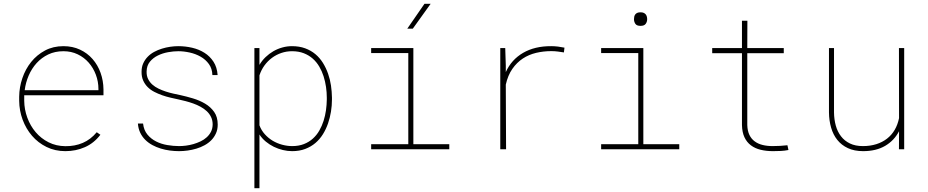

<svg xmlns="http://www.w3.org/2000/svg" viewBox="-20 -779 4841 1002"><path d="M321.3 9.8Q267.1 9.8 222.9 -12Q178.7 -33.7 147.2 -70.3Q115.7 -106.9 98.1 -154.3Q80.6 -201.7 80.1 -252.9V-274.4Q80.6 -323.7 96.7 -371.1Q112.8 -418.5 142.6 -455.6Q172.4 -492.7 214.8 -515.4Q257.3 -538.1 311 -538.1Q358.9 -538.1 397.5 -520Q436 -502 463.1 -470.9Q490.2 -439.9 504.9 -398.9Q519.5 -357.9 520 -312.5V-281.7H106.4V-274.4V-252.9Q106.9 -207.5 122.6 -164.8Q138.2 -122.1 166.3 -89.1Q194.3 -56.2 233.6 -36.4Q272.9 -16.6 321.3 -16.1Q370.6 -15.6 411.9 -33.2Q453.1 -50.8 484.9 -88.9L503.9 -75.7Q470.2 -31.7 423.1 -11Q376 9.8 321.3 9.8ZM311 -511.7Q267.1 -511.7 231.9 -494.9Q196.8 -478 171.1 -449.7Q145.5 -421.4 129.6 -384.5Q113.8 -347.7 108.9 -308.1H493.7V-314.5Q493.7 -353.5 480.2 -389.2Q466.8 -424.8 442.9 -452.1Q418.9 -479.5 385.3 -495.6Q351.6 -511.7 311 -511.7Z M1089.8 -129.4Q1089.8 -150.9 1081.5 -168.2Q1073.2 -185.5 1059.1 -198.7Q1044.9 -211.9 1026.6 -221.9Q1008.3 -231.9 988.3 -239Q968.3 -246.1 948.7 -251.2Q929.2 -256.3 912.6 -259.8Q892.6 -264.2 870.1 -269.3Q847.7 -274.4 826.2 -282Q804.7 -289.6 784.9 -299.8Q765.1 -310.1 750.5 -324.7Q735.8 -339.4 727.1 -359.1Q718.3 -378.9 718.8 -404.8Q718.8 -429.2 727.5 -448.5Q736.3 -467.8 750.7 -482.7Q765.1 -497.6 784.4 -508.1Q803.7 -518.6 825 -525.1Q846.2 -531.7 868.2 -534.9Q890.1 -538.1 910.2 -538.1Q947.3 -538.1 982.9 -529.8Q1018.6 -521.5 1047.1 -503.4Q1075.7 -485.4 1094.2 -456.8Q1112.8 -428.2 1115.7 -387.2H1088.4Q1087.4 -420.9 1070.3 -444.6Q1053.2 -468.3 1027.1 -483.2Q1001 -498 970 -504.9Q939 -511.7 910.2 -511.7Q885.7 -511.7 857.2 -506.6Q828.6 -501.5 803.7 -489.3Q778.8 -477.1 762.2 -456.8Q745.6 -436.5 745.1 -405.8Q744.6 -383.3 752.9 -366.7Q761.2 -350.1 775.1 -337.6Q789.1 -325.2 807.4 -316.4Q825.7 -307.6 845.2 -301.3Q864.7 -294.9 884.5 -290.5Q904.3 -286.1 920.9 -282.7Q952.1 -275.9 986.6 -265.6Q1021 -255.4 1050 -238.3Q1079.1 -221.2 1097.7 -194.8Q1116.2 -168.5 1116.2 -128.9Q1116.2 -103 1106.9 -82.8Q1097.7 -62.5 1082.5 -47.1Q1067.4 -31.7 1047.1 -20.8Q1026.9 -9.8 1004.6 -3.2Q982.4 3.4 959.2 6.6Q936 9.8 914.6 9.8Q891.1 9.8 866.7 6.6Q842.3 3.4 819.1 -3.7Q795.9 -10.7 775.1 -22Q754.4 -33.2 738.3 -49.1Q722.2 -64.9 711.9 -86.2Q701.7 -107.4 699.7 -134.3H726.6Q730.5 -99.6 749.3 -76.9Q768.1 -54.2 794.7 -40.8Q821.3 -27.3 853 -22Q884.8 -16.6 914.6 -16.6Q931.2 -16.6 950.7 -19Q970.2 -21.5 989.5 -27.1Q1008.8 -32.7 1026.9 -41.3Q1044.9 -49.8 1058.8 -62.5Q1072.8 -75.2 1081.1 -91.6Q1089.4 -107.9 1089.8 -129.4Z M1712.4 -259.3Q1712.4 -228.5 1707.3 -196.5Q1702.1 -164.6 1691.9 -134.8Q1681.6 -105 1665.3 -78.6Q1648.9 -52.2 1626 -32.7Q1603 -13.2 1572.8 -1.7Q1542.5 9.8 1504.4 9.8Q1480.5 9.8 1456.1 3.9Q1431.6 -2 1409.2 -12.9Q1386.7 -23.9 1367.2 -40Q1347.7 -56.2 1334 -77.1V203.1H1307.6V-528.3H1334V-440.4Q1347.2 -462.9 1366 -481Q1384.8 -499 1406.7 -511.7Q1428.7 -524.4 1453.4 -531.2Q1478 -538.1 1503.4 -538.1Q1542 -538.1 1572.5 -526.9Q1603 -515.6 1626 -496.3Q1648.9 -477.1 1665.3 -450.7Q1681.6 -424.3 1692.1 -394.5Q1702.6 -364.7 1707.3 -332.8Q1711.9 -300.8 1712.4 -269.5ZM1685.5 -269.5Q1685.5 -296.9 1681.4 -325.4Q1677.2 -354 1668.7 -380.9Q1660.2 -407.7 1646.2 -431.4Q1632.3 -455.1 1612.3 -472.9Q1592.3 -490.7 1565.4 -501.2Q1538.6 -511.7 1503.9 -511.7Q1475.1 -511.7 1448.5 -502.7Q1421.9 -493.7 1399.4 -477.1Q1377 -460.4 1360.1 -437.3Q1343.3 -414.1 1334 -385.7V-125Q1343.8 -98.6 1362.1 -78.4Q1380.4 -58.1 1403.3 -44.4Q1426.3 -30.8 1452.6 -23.7Q1479 -16.6 1504.9 -16.6Q1539.1 -16.6 1565.9 -27.1Q1592.8 -37.6 1612.8 -55.7Q1632.8 -73.7 1646.5 -97.7Q1660.2 -121.6 1668.7 -148.4Q1677.2 -175.3 1681.2 -203.6Q1685.1 -231.9 1685.5 -259.3Z M1917 -528.3H2137.2V-26.4H2324.7V0H1917V-26.4H2110.8V-502H1917ZM2195.3 -759.3H2227.5L2134.3 -629.4H2105.5Z M2856.9 -538.1Q2874.5 -538.1 2892.1 -535.9Q2909.7 -533.7 2925.8 -530.3L2922.9 -505.4Q2908.7 -507.8 2891.4 -510Q2874 -512.2 2856.9 -512.2Q2816.4 -512.2 2778.1 -503.2Q2739.7 -494.1 2708.3 -473.4Q2676.8 -452.6 2653.6 -419.2Q2630.4 -385.7 2619.6 -337.4L2621.1 0H2590.8V-528.3H2616.7L2619.6 -436.5V-402.8Q2648.9 -467.8 2710 -503.2Q2771 -538.6 2856.9 -538.1Z M3117.2 -528.3H3337.4V-26.4H3524.9V0H3117.2V-26.4H3311V-502H3117.2ZM3288.6 -678.7Q3288.6 -685.5 3290 -692.1Q3291.5 -698.7 3295.4 -703.9Q3299.3 -709 3305.9 -711.9Q3312.5 -714.8 3322.8 -714.8Q3332.5 -714.8 3339.1 -711.9Q3345.7 -709 3349.9 -703.9Q3354 -698.7 3355.7 -692.1Q3357.4 -685.5 3357.4 -678.7Q3357.4 -665.5 3349.9 -654.8Q3342.3 -644 3322.8 -644Q3302.7 -644 3295.7 -654.8Q3288.6 -665.5 3288.6 -678.7Z M3880.4 -670.9 3879.9 -528.3H4070.3V-501.5H3879.9V-126.5Q3880.9 -95.7 3890.9 -75Q3900.9 -54.2 3918.5 -41.3Q3936 -28.3 3959.7 -22.5Q3983.4 -16.6 4011.7 -16.6Q4051.3 -16.6 4089.4 -21L4094.7 3.9Q4074.7 7.8 4054.7 8.8Q4034.7 9.8 4014.2 9.8Q3979 9.8 3949.7 2.7Q3920.4 -4.4 3898.9 -20.5Q3877.4 -36.6 3865.2 -62.5Q3853 -88.4 3852.1 -126.5V-501.5H3696.8V-528.3H3852.1V-670.9Z M4671.4 0 4671.9 -94.2Q4646.5 -45.4 4599.4 -17.8Q4552.2 9.8 4484.4 9.8Q4438.5 9.8 4405 -5.9Q4371.6 -21.5 4349.9 -48.6Q4328.1 -75.7 4317.4 -112.8Q4306.6 -149.9 4306.2 -192.9V-528.3H4332.5V-191.9Q4333 -155.3 4341.8 -123.5Q4350.6 -91.8 4368.9 -67.9Q4387.2 -43.9 4415.5 -30.3Q4443.8 -16.6 4483.4 -16.6Q4521.5 -16.6 4553.2 -26.6Q4585 -36.6 4609.1 -55.4Q4633.3 -74.2 4649.2 -101.3Q4665 -128.4 4671.9 -162.6L4671.4 -528.3H4698.7V0Z"/></svg>

Font: Roboto Mono Thin
Style: Regular
Weight: 250
Designer: Google
Version: Version 2.000985; 2015; ttfautohint (v1.3)